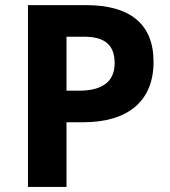

<svg xmlns="http://www.w3.org/2000/svg" viewBox="-20 -734 668 754"><path d="M241.2 -589.8H310.1C392.6 -589.8 430.2 -556.6 430.2 -485.8C430.2 -415.5 384.3 -377.9 291 -377.9H241.2ZM583 -491.2C583 -639.2 491.2 -713.9 317.9 -713.9H89.8V0H241.2V-253.9H306.2C483.4 -253.9 583 -337.4 583 -491.2Z"/></svg>

Font: Samim
Style: Bold
Weight: 700
Foundry: DejaVu fonts team - Redesigned by Saber Rastikerdar
Version: Version 4.0.5